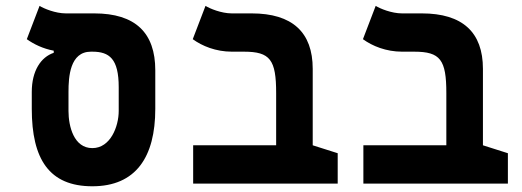

<svg xmlns="http://www.w3.org/2000/svg" viewBox="-20 -632 1798 661"><path d="M297.9 9.3C447.8 9.3 514.6 -91.3 514.6 -257.3V-390.1C514.6 -519 446.3 -585.9 304.2 -585.9H206.5C170.9 -585.9 130.9 -602.5 116.2 -611.8L72.3 -497.1C96.2 -480 127.9 -464.4 165 -457.5V-450.2C121.1 -435.5 89.4 -388.7 89.4 -315.4V-257.3C89.4 -84 149.4 9.3 297.9 9.3ZM297.9 -122.1C234.4 -122.1 215.8 -196.8 215.8 -250V-315.4C215.8 -367.7 220.7 -454.1 293 -454.1H297.9C356.4 -454.1 388.7 -429.7 388.7 -332V-250C388.7 -196.8 360.4 -122.1 297.9 -122.1Z M1142.6 -104.5 1056.6 -131.8V-395C1056.6 -521 986.3 -585.9 846.2 -585.9H777.8C742.2 -585.9 702.1 -602.5 687.5 -611.8L643.6 -497.1C675.8 -473.6 723.1 -454.1 778.3 -454.1H819.8C910.2 -454.1 930.7 -426.3 930.7 -311.5V-131.8H645V0H1142.6Z M1728.5 -104.5 1642.6 -131.8V-395C1642.6 -521 1572.3 -585.9 1432.1 -585.9H1363.8C1328.1 -585.9 1288.1 -602.5 1273.4 -611.8L1229.5 -497.1C1261.7 -473.6 1309.1 -454.1 1364.3 -454.1H1405.8C1496.1 -454.1 1516.6 -426.3 1516.6 -311.5V-131.8H1231V0H1728.5Z"/></svg>

Font: CaskaydiaCove Nerd Font
Style: Bold
Weight: 700
Designer: Aaron Bell
Foundry: Saja Typeworks
Version: Version 2111.1;Nerd Fonts 2.3.0